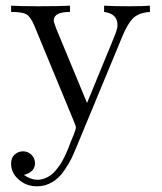

<svg xmlns="http://www.w3.org/2000/svg" viewBox="-20 -450 568 675"><path d="M19 125Q19 105 31.5 93.5Q44 82 61 82Q78 82 90.5 94Q103 106 103 124Q103 155 64 165Q89 182 111 182H112Q125 182 137.5 177Q150 172 159 165.5Q168 159 178 146.5Q188 134 193.5 125.5Q199 117 207.5 99.5Q216 82 219 74Q222 66 229.5 47Q237 28 239 24Q247 3 247 -1Q247 -7 237 -30L101 -359Q87 -392 72.5 -400Q58 -408 19 -408V-430Q51 -428 115 -428Q189 -428 226 -430V-408Q169 -408 169 -378Q169 -372 177 -351L286 -88Q312 -151 346 -234Q381 -318 387 -334.5Q393 -351 393 -362Q393 -402 346 -408V-430Q375 -428 434 -428Q483 -428 507 -430V-408Q466 -405 446.5 -384.5Q427 -364 408 -317L248 69Q238 93 230.5 108.5Q223 124 205.5 150Q188 176 163.5 190.5Q139 205 110 205Q73 205 46 181.5Q19 158 19 125Z"/></svg>

Font: CMU Serif
Style: Roman
Weight: 500
Version: Version 0.7.0